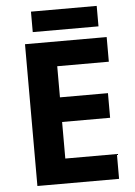

<svg xmlns="http://www.w3.org/2000/svg" viewBox="-59 -918 677 963"><g transform="rotate(-5 280.0 -437.0)"><path d="M133.8 -874H464.8V-771H133.8ZM501 0H89.8V-713.9H501V-589.8H241.2V-433.1H482.9V-309.1H241.2V-125H501Z"/></g></svg>

Font: Zoram GWebM
Style: Bold
Weight: 700
Foundry: Ascender Corporation
Version: Version 1.000